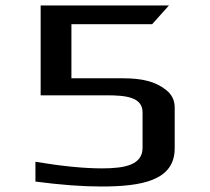

<svg xmlns="http://www.w3.org/2000/svg" viewBox="-20 -669 765 699"><path d="M499 -260V-131C499 -69 436 -56 351 -56C286 -56 205 -64 109 -80V-8C200 4 280 10 348 10C495 10 616 -11 616 -129V-277C616 -304 606 -325 584 -342C546 -372 498 -384 428 -384H240V-581H534L595 -649H128V-322H368C437 -322 499 -316 499 -260Z"/></svg>

Font: Gamestation Extended
Style: Regular
Weight: 400
Width: 7
Designer: Jonas Hecksher
Foundry: Jonas Hecksher, Playtypeª, e-types AS
Version: Version 1.003